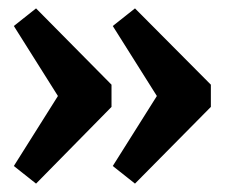

<svg xmlns="http://www.w3.org/2000/svg" viewBox="-20 -549 548 458"><path d="M302 -111 249 -153 380 -361V-279L249 -487L302 -529L483 -347V-294ZM66 -111 13 -153 144 -361V-279L13 -487L66 -529L246 -347V-294Z"/></svg>

Font: Pathway Extreme
Style: Bold
Weight: 700
Designer: Eduardo Rodriguez Tunni
Foundry: Eduardo Rodriguez Tunni
Version: Version 1.001;gftools[0.9.26]